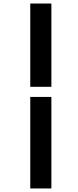

<svg xmlns="http://www.w3.org/2000/svg" viewBox="-20 -878 446 1093"><path d="M152.3 -383.8V-857.9H272.5V-383.8ZM272.5 -326.2V194.8H152.3V-326.2Z"/></svg>

Font: TypoPRO Playfair Display SC
Style: Italic
Weight: 900
Italic angle: -14°
Designer: Claus Eggers Sørensen
Foundry: Claus Eggers Sørensen
Version: Version 1.004;PS 001.004;hotconv 1.0.70;makeotf.lib2.5.58329